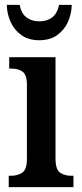

<svg xmlns="http://www.w3.org/2000/svg" viewBox="-20 -772 337 792"><path d="M16 0V-47H26Q53 -47 72 -60Q91 -73 91 -116V-422Q91 -464 73 -476.5Q55 -489 29 -489H18V-536H209V-118Q209 -73 227.5 -60Q246 -47 273 -47H283V0ZM142 -606Q98 -606 68.5 -627Q39 -648 24 -681Q9 -714 8 -752H61Q68 -716 89.5 -700Q111 -684 142 -684Q174 -684 195 -700Q216 -716 224 -752H276Q275 -714 260 -681Q245 -648 215.5 -627Q186 -606 142 -606Z"/></svg>

Font: Noto Serif Condensed SemiBold
Style: Regular
Weight: 600
Width: 3
Designer: Monotype Design Team
Foundry: Monotype Imaging Inc.
Version: Version 2.013